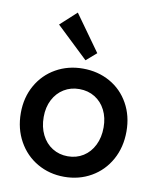

<svg xmlns="http://www.w3.org/2000/svg" viewBox="-88 -861 764 937"><g transform="rotate(10 294.0 -392.5)"><path d="M32.2 -262.7Q32.2 -339.8 66.7 -400.4Q101.1 -460.9 160.9 -494.6Q220.7 -528.3 293.9 -528.3Q368.2 -528.3 428 -494.9Q487.8 -461.4 521.7 -400.6Q555.7 -339.8 555.7 -262.7Q555.7 -184.1 521.5 -122.6Q487.3 -61 427.5 -26.6Q367.7 7.8 293.9 7.8Q220.7 7.8 160.9 -26.6Q101.1 -61 66.7 -122.8Q32.2 -184.6 32.2 -262.7ZM442.4 -262.7Q442.4 -311 423.6 -348.1Q404.8 -385.3 371.1 -406Q337.4 -426.8 293.9 -426.8Q251.5 -426.8 217.8 -406.2Q184.1 -385.7 164.8 -348.4Q145.5 -311 145.5 -262.7Q145.5 -212.9 164.6 -174.6Q183.6 -136.2 217.5 -115Q251.5 -93.8 293.9 -93.8Q336.9 -93.8 370.6 -115Q404.3 -136.2 423.3 -174.6Q442.4 -212.9 442.4 -262.7ZM141.1 -719.7 221.2 -793 349.1 -614.3 298.3 -570.3Z"/></g></svg>

Font: Reddit Sans Fudge SemiBold
Style: Regular
Weight: 600
Designer: Stephen Hutchings
Foundry: Reddit
Version: Version 1.011